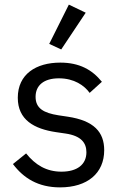

<svg xmlns="http://www.w3.org/2000/svg" viewBox="-20 -799 527 831"><path d="M351 -744 278 -779 193 -609 245 -585ZM240 12C358 12 431 -49 431 -149C431 -227 387 -277 273 -294L233 -300C169 -310 134 -330 134 -380C134 -429 169 -460 235 -460C301 -460 345 -429 368 -397L421 -445C379 -497 324 -528 241 -528C136 -528 57 -478 57 -376C57 -280 128 -241 223 -227L264 -221C332 -211 354 -180 354 -140C354 -87 314 -56 246 -56C181 -56 133 -85 93 -135L36 -89C82 -28 145 12 240 12Z"/></svg>

Font: LVC Sans
Style: Regular
Weight: 400
Designer: Mike Abbink, Paul van der Laan, Pieter van Rosmalen
Foundry: Bold Monday
Version: Version 3.0